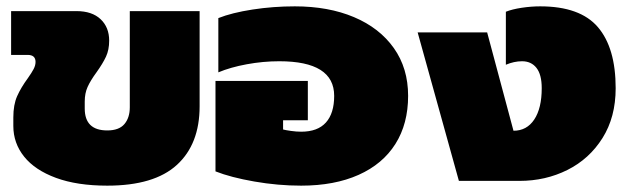

<svg xmlns="http://www.w3.org/2000/svg" viewBox="-20 -570 1975 605"><path d="M22 -173V-200Q22 -240 34 -267Q46 -294 68 -324Q80 -341 86 -352.5Q92 -364 92 -375Q92 -397 67 -397H15V-535H221Q270 -535 297 -509.5Q324 -484 324 -442Q324 -413 314 -391.5Q304 -370 284 -342Q265 -316 256 -296Q247 -276 247 -250V-228Q247 -159 318 -159Q355 -159 372 -179Q389 -199 389 -232V-535H609V-235Q609 -116 537.5 -50.5Q466 15 318 15Q223 15 156.5 -9.5Q90 -34 56 -76.5Q22 -119 22 -173Z M659 -30V-315H950V-191H872V-162Q879 -160 896.5 -157.5Q914 -155 929 -155Q981 -155 1007 -184Q1033 -213 1033 -268Q1033 -377 860 -377Q809 -377 757.5 -367.5Q706 -358 668 -342V-513Q711 -530 776 -540Q841 -550 909 -550Q1015 -550 1095.5 -516Q1176 -482 1221 -418.5Q1266 -355 1266 -268Q1266 -180 1226 -116.5Q1186 -53 1110 -19Q1034 15 929 15Q856 15 781.5 2Q707 -11 659 -30Z M1296 -468H1515L1598 -158Q1640 -158 1663.5 -193.5Q1687 -229 1687 -292Q1687 -335 1670.5 -356Q1654 -377 1625 -377Q1600 -377 1574 -366V-533Q1594 -541 1624 -545.5Q1654 -550 1682 -550Q1808 -550 1864 -484.5Q1920 -419 1920 -292Q1920 -201 1878.5 -135Q1837 -69 1768 -34.5Q1699 0 1617 0H1426Z"/></svg>

Font: Prompt Black
Style: Regular
Weight: 900
Designer: Katatrad Team
Foundry: CadsonDemak
Version: Version 1.001